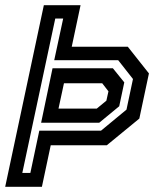

<svg xmlns="http://www.w3.org/2000/svg" viewBox="-42 -720 628 740"><path d="M-22 0 127 -700H268.5L234.5 -540H450.5L532 -437L495 -263L369.5 -160H153.5L119.5 0ZM44 -53.5H75L109.5 -216.5H347.5L445.5 -297.5L470.5 -415.5L413.5 -488H167L201.5 -648.5H171ZM116.5 -247 160.5 -457H393L437 -402.5L417.5 -310.5L340.5 -247ZM183.5 -301.5H331L368 -332L376 -368L352 -399H204.5Z"/></svg>

Font: Tourney Thin SemiBold
Style: Italic
Weight: 600
Italic angle: -12°
Version: Version 1.015